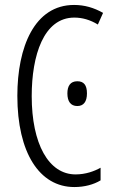

<svg xmlns="http://www.w3.org/2000/svg" viewBox="-20 -745 459 775"><path d="M280 -674C312 -674 344 -665 375 -646L396 -693C359 -714 321 -725 279 -725C119 -725 50 -555 50 -358C50 -129 139 10 280 10C321 10 358 0 386 -17V-68C361 -54 326 -41 285 -41C176 -41 108 -165 108 -357C108 -521 156 -674 280 -674ZM252 -368C252 -336 265 -317 292 -317C317 -317 331 -334 331 -368C331 -402 318 -417 292 -417C264 -417 252 -398 252 -368Z"/></svg>

Font: Noto Sans Display Condensed Light
Style: Regular
Weight: 300
Width: 3
Designer: Monotype Design Team
Foundry: Monotype Imaging Inc.
Version: Version 1.900